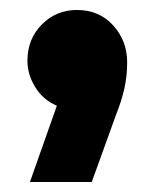

<svg xmlns="http://www.w3.org/2000/svg" viewBox="-20 -208 306 385"><path d="M40 157 94 4Q66 -8 50.5 -33.5Q35 -59 35 -86Q35 -130 64 -159Q93 -188 134 -188Q179 -188 207 -157Q235 -126 235 -83Q235 -56 229.5 -31Q224 -6 212 24L164 157Z"/></svg>

Font: MuseoModerno ExtraBold
Style: Regular
Weight: 800
Designer: Pablo Cosgaya, Héctor Gatti, Marcela Romero, and the Authors of The MuseoModerno Project.
Foundry: Omnibus-Type Team
Version: Version 1.001